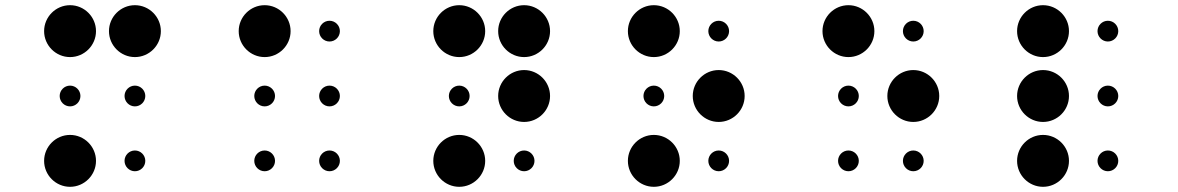

<svg xmlns="http://www.w3.org/2000/svg" viewBox="-20 -670 4540 740"><path d="M150 -550C150 -495 195 -450 250 -450C305 -450 350 -495 350 -550C350 -605 305 -650 250 -650C195 -650 150 -605 150 -550ZM210 -300C210 -278 228 -260 250 -260C272 -260 290 -278 290 -300C290 -322 272 -340 250 -340C228 -340 210 -322 210 -300ZM150 -50C150 5 195 50 250 50C305 50 350 5 350 -50C350 -105 305 -150 250 -150C195 -150 150 -105 150 -50ZM400 -550C400 -495 445 -450 500 -450C555 -450 600 -495 600 -550C600 -605 555 -650 500 -650C445 -650 400 -605 400 -550ZM460 -300C460 -278 478 -260 500 -260C522 -260 540 -278 540 -300C540 -322 522 -340 500 -340C478 -340 460 -322 460 -300ZM460 -50C460 -28 478 -10 500 -10C522 -10 540 -28 540 -50C540 -72 522 -90 500 -90C478 -90 460 -72 460 -50Z M900 -550C900 -495 945 -450 1000 -450C1055 -450 1100 -495 1100 -550C1100 -605 1055 -650 1000 -650C945 -650 900 -605 900 -550ZM960 -300C960 -278 978 -260 1000 -260C1022 -260 1040 -278 1040 -300C1040 -322 1022 -340 1000 -340C978 -340 960 -322 960 -300ZM960 -50C960 -28 978 -10 1000 -10C1022 -10 1040 -28 1040 -50C1040 -72 1022 -90 1000 -90C978 -90 960 -72 960 -50ZM1210 -550C1210 -528 1228 -510 1250 -510C1272 -510 1290 -528 1290 -550C1290 -572 1272 -590 1250 -590C1228 -590 1210 -572 1210 -550ZM1210 -300C1210 -278 1228 -260 1250 -260C1272 -260 1290 -278 1290 -300C1290 -322 1272 -340 1250 -340C1228 -340 1210 -322 1210 -300ZM1210 -50C1210 -28 1228 -10 1250 -10C1272 -10 1290 -28 1290 -50C1290 -72 1272 -90 1250 -90C1228 -90 1210 -72 1210 -50Z M1650 -550C1650 -495 1695 -450 1750 -450C1805 -450 1850 -495 1850 -550C1850 -605 1805 -650 1750 -650C1695 -650 1650 -605 1650 -550ZM1710 -300C1710 -278 1728 -260 1750 -260C1772 -260 1790 -278 1790 -300C1790 -322 1772 -340 1750 -340C1728 -340 1710 -322 1710 -300ZM1650 -50C1650 5 1695 50 1750 50C1805 50 1850 5 1850 -50C1850 -105 1805 -150 1750 -150C1695 -150 1650 -105 1650 -50ZM1900 -550C1900 -495 1945 -450 2000 -450C2055 -450 2100 -495 2100 -550C2100 -605 2055 -650 2000 -650C1945 -650 1900 -605 1900 -550ZM1900 -300C1900 -245 1945 -200 2000 -200C2055 -200 2100 -245 2100 -300C2100 -355 2055 -400 2000 -400C1945 -400 1900 -355 1900 -300ZM1960 -50C1960 -28 1978 -10 2000 -10C2022 -10 2040 -28 2040 -50C2040 -72 2022 -90 2000 -90C1978 -90 1960 -72 1960 -50Z M2400 -550C2400 -495 2445 -450 2500 -450C2555 -450 2600 -495 2600 -550C2600 -605 2555 -650 2500 -650C2445 -650 2400 -605 2400 -550ZM2460 -300C2460 -278 2478 -260 2500 -260C2522 -260 2540 -278 2540 -300C2540 -322 2522 -340 2500 -340C2478 -340 2460 -322 2460 -300ZM2400 -50C2400 5 2445 50 2500 50C2555 50 2600 5 2600 -50C2600 -105 2555 -150 2500 -150C2445 -150 2400 -105 2400 -50ZM2710 -550C2710 -528 2728 -510 2750 -510C2772 -510 2790 -528 2790 -550C2790 -572 2772 -590 2750 -590C2728 -590 2710 -572 2710 -550ZM2650 -300C2650 -245 2695 -200 2750 -200C2805 -200 2850 -245 2850 -300C2850 -355 2805 -400 2750 -400C2695 -400 2650 -355 2650 -300ZM2710 -50C2710 -28 2728 -10 2750 -10C2772 -10 2790 -28 2790 -50C2790 -72 2772 -90 2750 -90C2728 -90 2710 -72 2710 -50Z M3150 -550C3150 -495 3195 -450 3250 -450C3305 -450 3350 -495 3350 -550C3350 -605 3305 -650 3250 -650C3195 -650 3150 -605 3150 -550ZM3210 -300C3210 -278 3228 -260 3250 -260C3272 -260 3290 -278 3290 -300C3290 -322 3272 -340 3250 -340C3228 -340 3210 -322 3210 -300ZM3210 -50C3210 -28 3228 -10 3250 -10C3272 -10 3290 -28 3290 -50C3290 -72 3272 -90 3250 -90C3228 -90 3210 -72 3210 -50ZM3460 -550C3460 -528 3478 -510 3500 -510C3522 -510 3540 -528 3540 -550C3540 -572 3522 -590 3500 -590C3478 -590 3460 -572 3460 -550ZM3400 -300C3400 -245 3445 -200 3500 -200C3555 -200 3600 -245 3600 -300C3600 -355 3555 -400 3500 -400C3445 -400 3400 -355 3400 -300ZM3460 -50C3460 -28 3478 -10 3500 -10C3522 -10 3540 -28 3540 -50C3540 -72 3522 -90 3500 -90C3478 -90 3460 -72 3460 -50Z M3900 -550C3900 -495 3945 -450 4000 -450C4055 -450 4100 -495 4100 -550C4100 -605 4055 -650 4000 -650C3945 -650 3900 -605 3900 -550ZM3900 -300C3900 -245 3945 -200 4000 -200C4055 -200 4100 -245 4100 -300C4100 -355 4055 -400 4000 -400C3945 -400 3900 -355 3900 -300ZM3900 -50C3900 5 3945 50 4000 50C4055 50 4100 5 4100 -50C4100 -105 4055 -150 4000 -150C3945 -150 3900 -105 3900 -50ZM4210 -550C4210 -528 4228 -510 4250 -510C4272 -510 4290 -528 4290 -550C4290 -572 4272 -590 4250 -590C4228 -590 4210 -572 4210 -550ZM4210 -300C4210 -278 4228 -260 4250 -260C4272 -260 4290 -278 4290 -300C4290 -322 4272 -340 4250 -340C4228 -340 4210 -322 4210 -300ZM4210 -50C4210 -28 4228 -10 4250 -10C4272 -10 4290 -28 4290 -50C4290 -72 4272 -90 4250 -90C4228 -90 4210 -72 4210 -50Z"/></svg>

Font: APH Braille Shadows
Style: Regular
Weight: 400
Designer: M R Gray
Version: Version 1.1